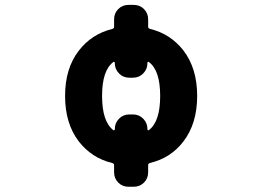

<svg xmlns="http://www.w3.org/2000/svg" viewBox="-20 -666 1040 765"><path d="M492.2 78.1Q467.8 78.1 451.2 61.5Q434.6 44.9 434.6 20.5V-7.8Q434.6 -14.6 426.8 -16.6Q345.7 -36.1 293.9 -102.5Q239.3 -173.8 239.3 -283.7Q239.3 -393.6 293.9 -463.9Q344.7 -530.3 427.7 -550.8Q434.6 -552.7 434.6 -559.6V-588.9Q434.6 -613.3 451.2 -629.9Q467.8 -646.5 492.2 -646.5H512.7Q537.1 -646.5 553.7 -629.9Q570.3 -613.3 570.3 -588.9V-559.6Q570.3 -552.7 578.1 -550.8Q659.2 -531.2 710.9 -464.8Q765.6 -393.6 765.6 -283.7Q765.6 -173.8 710.9 -102.5Q685.5 -69.3 652.3 -47.9Q619.1 -26.4 577.1 -16.6Q570.3 -14.6 570.3 -7.8V20.5Q570.3 44.9 553.7 61.5Q537.1 78.1 512.7 78.1ZM437.5 -416Q437.5 -418 435.5 -418.9Q434.6 -419.9 433.6 -419.9Q432.6 -419.9 431.6 -418.9Q386.7 -385.7 386.7 -283.7Q386.7 -181.6 431.6 -147.5Q432.6 -146.5 433.6 -146.5Q434.6 -146.5 435.5 -147.5Q437.5 -148.4 437.5 -150.4V-152.3Q437.5 -175.8 454.1 -192.9Q470.7 -210 495.1 -210H509.8Q534.2 -210 550.8 -192.9Q567.4 -175.8 567.4 -152.3V-150.4Q567.4 -148.4 569.3 -147.5Q570.3 -146.5 571.3 -146.5Q572.3 -146.5 573.2 -147.5Q618.2 -181.6 618.2 -283.7Q618.2 -385.7 573.2 -418.9Q572.3 -419.9 571.3 -419.9Q570.3 -419.9 569.3 -418.9Q567.4 -418 567.4 -416V-414.1Q567.4 -390.6 550.8 -373.5Q534.2 -356.4 509.8 -356.4H495.1Q470.7 -356.4 454.1 -373.5Q437.5 -390.6 437.5 -414.1Z"/></svg>

Font: Rounded Mgen+ 2m bold
Style: Bold
Weight: 700
Designer: [Source Han Sans]
Ryoko NISHIZUKA  (kana & ideographs); Paul D. Hunt (Latin, Greek & Cyrillic); Wenlong ZHANG  (bopomofo
Version: Version 1.059.20150602